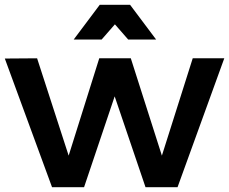

<svg xmlns="http://www.w3.org/2000/svg" viewBox="-21 -777 951 797"><path d="M-1 -534 133 -535 264 -131 391 -535H522L651 -131L779 -535H910L716 0H583L455 -377L328 0H195ZM627 -613H511L456 -676L401 -613H285L393 -757H519Z"/></svg>

Font: Gontserrat Medium
Style: Regular
Weight: 500
Designer: Julieta Ulanovsky
Foundry: Julieta Ulanovsky
Version: Version 6.001